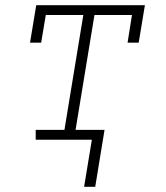

<svg xmlns="http://www.w3.org/2000/svg" viewBox="-20 -540 640 742"><path d="M348 182H305L335 0H118V-38H229L302 -482H157L139 -375H96L120 -520H540L516 -375H473L490 -482H345L272 -38H384Z"/></svg>

Font: Iosevka Etoile XLtObl
Style: Regular
Weight: 200
Italic angle: -9°
Designer: Belleve Invis
Foundry: Belleve Invis
Version: Version 15.5.2; ttfautohint (v1.8.4)